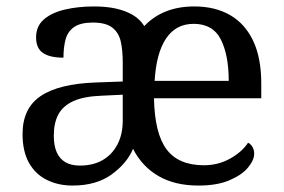

<svg xmlns="http://www.w3.org/2000/svg" viewBox="-20 -566 881 596"><path d="M205 10Q161 10 125.5 -7.5Q90 -25 70 -60.5Q50 -96 50 -150Q50 -230 106.5 -268Q163 -306 278 -310L361 -313V-373Q361 -409 355 -436.5Q349 -464 329 -480Q309 -496 268 -496Q230 -496 210 -482Q190 -468 183.5 -443.5Q177 -419 177 -387Q135 -387 113.5 -401.5Q92 -416 92 -450Q92 -485 116.5 -506Q141 -527 182 -536.5Q223 -546 272 -546Q310 -546 339.5 -539.5Q369 -533 391.5 -520Q414 -507 428 -485Q456 -515 495 -530.5Q534 -546 583 -546Q648 -546 694.5 -519Q741 -492 766 -439Q791 -386 791 -307V-261H458Q460 -152 497 -102.5Q534 -53 613 -53Q657 -53 694 -73.5Q731 -94 750 -123Q757 -120 763 -111Q769 -102 769 -89Q769 -69 750 -46Q731 -23 692.5 -6.5Q654 10 596 10Q523 10 472 -19.5Q421 -49 393 -104Q374 -59 326.5 -24.5Q279 10 205 10ZM228 -52Q269 -52 298.5 -69Q328 -86 344.5 -117.5Q361 -149 361 -191V-272L297 -269Q240 -267 207.5 -252Q175 -237 161 -210.5Q147 -184 147 -145Q147 -114 156 -93.5Q165 -73 183 -62.5Q201 -52 228 -52ZM690 -315Q690 -395 665.5 -443.5Q641 -492 581 -492Q526 -492 495.5 -446.5Q465 -401 460 -315Z"/></svg>

Font: Noto Serif Gujarati
Style: Regular
Weight: 400
Designer: Universal Thirst, Indian Type Foundry and the Monotype Design Team
Foundry: Monotype Imaging Inc.
Version: Version 2.102